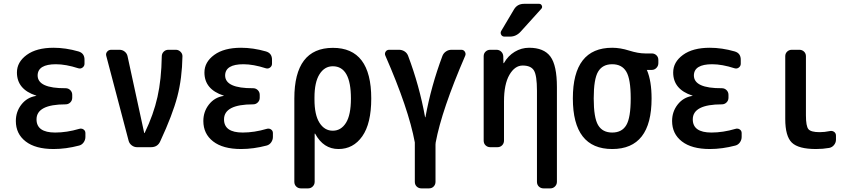

<svg xmlns="http://www.w3.org/2000/svg" viewBox="-20 -785 4540 1024"><path d="M171.9 -273.4Q173.8 -273.4 173.8 -274.4Q173.8 -275.4 171.9 -275.4Q70.3 -308.6 70.3 -398.4Q70.3 -454.1 122.6 -492.2Q174.8 -530.3 265.6 -530.3Q330.1 -530.3 398.4 -510.7Q431.6 -501 430.7 -464.8V-445.3Q430.7 -432.6 420.4 -424.8Q410.2 -417 397.5 -420.9Q331.1 -442.4 278.3 -442.4Q181.6 -442.4 180.7 -382.8Q180.7 -313.5 330.1 -314.5Q344.7 -314.5 355 -304.2Q365.2 -293.9 365.2 -279.3V-263.7Q365.2 -249 355 -238.8Q344.7 -228.5 330.1 -228.5Q174.8 -228.5 174.8 -148.4Q174.8 -78.1 274.4 -78.1Q335.9 -78.1 402.3 -97.7Q415 -101.6 425.3 -94.7Q435.5 -87.9 435.5 -75.2V-54.7Q435.5 -39.1 426.3 -25.9Q417 -12.7 402.3 -8.8Q332 9.8 265.6 9.8Q168.9 9.8 116.7 -30.8Q64.5 -71.3 64.5 -139.6Q64.5 -189.5 94.2 -227.5Q124 -265.6 171.9 -273.4Z M666 -34.2 546.9 -486.3Q543 -499 551.3 -509.3Q559.6 -519.5 573.2 -519.5H617.2Q632.8 -519.5 645 -509.8Q657.2 -500 660.2 -485.4L749 -76.2Q749 -75.2 750 -75.2Q752 -75.2 752 -77.1Q798.8 -173.8 819.8 -267.6Q840.8 -361.3 842.8 -484.4Q842.8 -499 853 -509.3Q863.3 -519.5 877.9 -519.5H918Q931.6 -519.5 942.4 -509.3Q953.1 -499 953.1 -485.4Q951.2 -367.2 925.8 -270Q900.4 -172.9 835 -32.2Q821.3 0 785.2 0H710.9Q695.3 0 682.6 -9.8Q669.9 -19.5 666 -34.2Z M1171.9 -273.4Q1173.8 -273.4 1173.8 -274.4Q1173.8 -275.4 1171.9 -275.4Q1070.3 -308.6 1070.3 -398.4Q1070.3 -454.1 1122.6 -492.2Q1174.8 -530.3 1265.6 -530.3Q1330.1 -530.3 1398.4 -510.7Q1431.6 -501 1430.7 -464.8V-445.3Q1430.7 -432.6 1420.4 -424.8Q1410.2 -417 1397.5 -420.9Q1331.1 -442.4 1278.3 -442.4Q1181.6 -442.4 1180.7 -382.8Q1180.7 -313.5 1330.1 -314.5Q1344.7 -314.5 1355 -304.2Q1365.2 -293.9 1365.2 -279.3V-263.7Q1365.2 -249 1355 -238.8Q1344.7 -228.5 1330.1 -228.5Q1174.8 -228.5 1174.8 -148.4Q1174.8 -78.1 1274.4 -78.1Q1335.9 -78.1 1402.3 -97.7Q1415 -101.6 1425.3 -94.7Q1435.5 -87.9 1435.5 -75.2V-54.7Q1435.5 -39.1 1426.3 -25.9Q1417 -12.7 1402.3 -8.8Q1332 9.8 1265.6 9.8Q1168.9 9.8 1116.7 -30.8Q1064.5 -71.3 1064.5 -139.6Q1064.5 -189.5 1094.2 -227.5Q1124 -265.6 1171.9 -273.4Z M1657.2 -264.6V-254.9Q1657.2 -171.9 1684.1 -129.9Q1710.9 -87.9 1754.9 -87.9Q1798.8 -87.9 1825.2 -129.9Q1851.6 -171.9 1851.6 -259.8Q1851.6 -431.6 1754.9 -431.6Q1710.9 -431.6 1684.1 -389.2Q1657.2 -346.7 1657.2 -264.6ZM1585 219.7Q1570.3 219.7 1560.1 210Q1549.8 200.2 1549.8 184.6V-259.8Q1549.8 -529.3 1754.9 -529.8Q1960 -530.3 1960 -259.8Q1960 -126 1912.1 -58.1Q1864.3 9.8 1785.2 9.8Q1705.1 9.8 1661.1 -71.3Q1661.1 -72.3 1659.2 -72.3H1658.2V184.6Q1658.2 199.2 1647.9 209.5Q1637.7 219.7 1623 219.7Z M2192.4 -25.4Q2159.2 -205.1 2035.2 -488.3Q2030.3 -499 2036.6 -509.3Q2043 -519.5 2055.7 -519.5H2108.4Q2124 -519.5 2137.2 -511.2Q2150.4 -502.9 2156.2 -488.3Q2216.8 -328.1 2247.1 -160.2Q2247.1 -159.2 2248 -159.2Q2249 -159.2 2249 -160.2Q2279.3 -326.2 2339.8 -487.3Q2345.7 -502 2358.9 -510.7Q2372.1 -519.5 2387.7 -519.5H2440.4Q2453.1 -519.5 2459.5 -508.8Q2465.8 -498 2460.9 -487.3Q2335.9 -198.2 2303.7 -25.4Q2302.7 -22.5 2302.7 -14.6V184.6Q2302.7 199.2 2293 209.5Q2283.2 219.7 2267.6 219.7H2227.5Q2212.9 219.7 2202.6 210Q2192.4 200.2 2192.4 184.6V-14.6Z M2594.7 0Q2580.1 0 2569.8 -9.8Q2559.6 -19.5 2559.6 -35.2V-485.4Q2559.6 -500 2569.8 -509.8Q2580.1 -519.5 2594.7 -519.5H2627.9Q2642.6 -519.5 2652.8 -509.8Q2663.1 -500 2664.1 -485.4L2665 -448.2H2666Q2668 -448.2 2668 -449.2Q2689.5 -487.3 2725.1 -508.8Q2760.7 -530.3 2801.8 -530.3Q2880.9 -530.3 2915.5 -483.4Q2950.2 -436.5 2950.2 -320.3V184.6Q2950.2 199.2 2939.9 209.5Q2929.7 219.7 2915 219.7H2878.9Q2864.3 219.7 2854 210Q2843.8 200.2 2843.8 184.6V-300.8Q2843.8 -382.8 2827.6 -409.2Q2811.5 -435.5 2767.6 -435.5Q2725.6 -435.5 2696.8 -385.7Q2668 -335.9 2668 -244.1V-35.2Q2668 -20.5 2658.2 -10.3Q2648.4 0 2632.8 0ZM2775.4 -764.6H2855.5Q2865.2 -764.6 2869.6 -755.4Q2874 -746.1 2867.2 -738.3L2757.8 -617.2Q2733.4 -589.8 2700.2 -589.8H2669.9Q2658.2 -589.8 2652.8 -600.1Q2647.5 -610.4 2653.3 -620.1L2721.7 -735.4Q2739.3 -764.6 2775.4 -764.6Z M3320.3 -402.8Q3296.9 -442.4 3245.1 -442.4Q3193.4 -442.4 3169.9 -402.8Q3146.5 -363.3 3146.5 -260.3Q3146.5 -157.2 3169.9 -117.7Q3193.4 -78.1 3245.1 -78.1Q3296.9 -78.1 3320.3 -117.7Q3343.8 -157.2 3343.8 -260.3Q3343.8 -363.3 3320.3 -402.8ZM3245.1 -530.3Q3288.1 -530.3 3335.9 -515.1Q3383.8 -500 3420.9 -500H3456.1Q3470.7 -500 3481 -490.2Q3491.2 -480.5 3491.2 -464.8V-448.2Q3491.2 -433.6 3481 -422.9Q3470.7 -412.1 3456.1 -412.1H3430.7H3429.7V-411.1L3430.7 -410.2Q3455.1 -352.5 3455.1 -259.8Q3455.1 9.8 3245.1 9.8Q3035.2 9.8 3035.2 -260.3Q3035.2 -530.3 3245.1 -530.3Z M3671.9 -273.4Q3673.8 -273.4 3673.8 -274.4Q3673.8 -275.4 3671.9 -275.4Q3570.3 -308.6 3570.3 -398.4Q3570.3 -454.1 3622.6 -492.2Q3674.8 -530.3 3765.6 -530.3Q3830.1 -530.3 3898.4 -510.7Q3931.6 -501 3930.7 -464.8V-445.3Q3930.7 -432.6 3920.4 -424.8Q3910.2 -417 3897.5 -420.9Q3831.1 -442.4 3778.3 -442.4Q3681.6 -442.4 3680.7 -382.8Q3680.7 -313.5 3830.1 -314.5Q3844.7 -314.5 3855 -304.2Q3865.2 -293.9 3865.2 -279.3V-263.7Q3865.2 -249 3855 -238.8Q3844.7 -228.5 3830.1 -228.5Q3674.8 -228.5 3674.8 -148.4Q3674.8 -78.1 3774.4 -78.1Q3835.9 -78.1 3902.3 -97.7Q3915 -101.6 3925.3 -94.7Q3935.5 -87.9 3935.5 -75.2V-54.7Q3935.5 -39.1 3926.3 -25.9Q3917 -12.7 3902.3 -8.8Q3832 9.8 3765.6 9.8Q3668.9 9.8 3616.7 -30.8Q3564.5 -71.3 3564.5 -139.6Q3564.5 -189.5 3594.2 -227.5Q3624 -265.6 3671.9 -273.4Z M4332 9.8Q4238.3 9.8 4203.1 -24.4Q4168 -58.6 4168 -150.4V-485.4Q4168 -500 4178.2 -509.8Q4188.5 -519.5 4203.1 -519.5H4243.2Q4257.8 -519.5 4268.1 -509.8Q4278.3 -500 4278.3 -485.4V-169.9Q4278.3 -112.3 4291.5 -96.2Q4304.7 -80.1 4351.6 -80.1Q4377.9 -80.1 4405.3 -85.9Q4418 -88.9 4428.2 -82Q4438.5 -75.2 4438.5 -61.5V-40Q4438.5 -24.4 4428.2 -11.7Q4418 1 4402.3 3.9Q4369.1 9.8 4332 9.8Z"/></svg>

Font: Rounded-L Mgen+ 1m medium
Style: Regular
Weight: 500
Designer: [Source Han Sans]
Ryoko NISHIZUKA  (kana & ideographs); Paul D. Hunt (Latin, Greek & Cyrillic); Wenlong ZHANG  (bopomofo
Version: Version 1.059.20150602